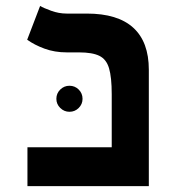

<svg xmlns="http://www.w3.org/2000/svg" viewBox="-20 -632 626 652"><path d="M359.4 0V-312Q359.4 -369.6 350.3 -400.1Q341.3 -430.7 317.4 -442.4Q293.5 -454.1 248.5 -454.1H207Q165.5 -454.1 131.1 -466.8Q96.7 -479.5 72.3 -497.1L116.2 -611.8Q127.4 -605 153.6 -595.5Q179.7 -585.9 206.5 -585.9H274.9Q379.9 -585.9 432.6 -537.8Q485.4 -489.7 485.4 -395V0ZM73.2 0V-131.8H485.4V0ZM215.8 -252.4Q197.8 -252.4 184.6 -265.4Q171.4 -278.3 171.4 -296.4Q171.4 -314.9 184.6 -327.9Q197.8 -340.8 215.8 -340.8Q234.4 -340.8 247.3 -327.9Q260.3 -314.9 260.3 -296.4Q260.3 -278.3 247.3 -265.4Q234.4 -252.4 215.8 -252.4Z"/></svg>

Font: Cascadia Code
Style: Regular
Weight: 400
Monospace: yes
Designer: Aaron Bell
Foundry: Saja Typeworks
Version: Version 2106.017